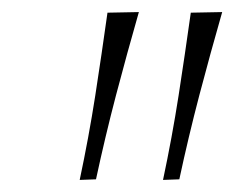

<svg xmlns="http://www.w3.org/2000/svg" viewBox="-20 -764 388 318"><path d="M112 -466Q127 -536.5 137.8 -605.8Q148.5 -675 158 -743L210 -744Q190.5 -676 172.2 -606.5Q154 -537 139 -467ZM250 -466Q265 -536.5 275.8 -605.8Q286.5 -675 296 -743L348 -744Q328.5 -676 310.2 -606.5Q292 -537 277 -467Z"/></svg>

Font: Heraclito Thin
Style: Italic
Weight: 100
Italic angle: -12°
Designer: Kostas Bartsokas (font) & Cristiano Sobral (main changes)
Foundry: Kostas Bartsokas (font) & Cristiano Sobral (main changes)
Version: Version 1.00;July 8, 2020;FontCreator 13.0.0.2655 64-bit